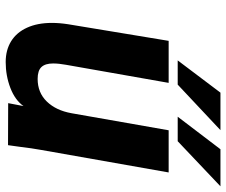

<svg xmlns="http://www.w3.org/2000/svg" viewBox="-79 -689 776 658"><g transform="rotate(90 309.0 -360.0)"><path d="M58.5 -150Q58.5 -176 63 -205L120 -550H264L202 -198Q197.5 -173.5 197.5 -154Q197.5 -127 209.8 -114Q222 -101 250.5 -101Q297.5 -101 328 -132.5Q358.5 -164 368 -217L426.5 -550H571L494 -114Q488 -81.5 483 -39L477.5 0.5L333.5 0L343.5 -52.5Q323 -23.5 281.2 -7.5Q239.5 8.5 192.5 8.5Q151.5 8.5 121.2 -10.2Q91 -29 74.8 -64.8Q58.5 -100.5 58.5 -150ZM491.5 -727.5H618.5L464 -581H380ZM297.5 -727.5H426L270 -581H187Z"/></g></svg>

Font: JuliaMono ExtraBold
Style: Italic
Weight: 800
Italic angle: -9°
Monospace: yes
Designer: cormullion
Foundry: corm
Version: Version 0.057; ttfautohint (v1.8.4)